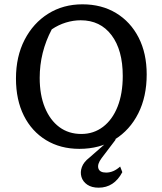

<svg xmlns="http://www.w3.org/2000/svg" viewBox="-20 -680 753 890"><path d="M348 10Q260 10 193.5 -30.5Q127 -71 90.5 -144Q54 -217 54 -316Q54 -418 94 -495.5Q134 -573 203.5 -616.5Q273 -660 362 -660Q451 -660 518 -619.5Q585 -579 622.5 -506Q660 -433 660 -335Q660 -232 621 -154.5Q582 -77 512 -33.5Q442 10 348 10ZM357 -59Q414 -59 457.5 -92Q501 -125 525 -185.5Q549 -246 549 -328Q549 -448 497 -517Q445 -586 354 -586Q320 -586 285.5 -575.5Q251 -565 220 -544Q164 -438 164 -319Q164 -240 188 -181.5Q212 -123 255 -91Q298 -59 357 -59ZM437 190Q405 190 384.5 176Q364 162 357.5 140Q351 118 359.5 94.5Q368 71 394 51L491 -34H517L451 53Q430 81 436 100.5Q442 120 472 120Q506 120 537 92L547 118Q509 190 437 190Z"/></svg>

Font: Piazzolla SC Medium
Style: Regular
Weight: 500
Designer: Juan Pablo del Peral
Foundry: Huerta Tipografica
Version: Version 1.330